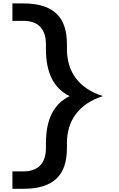

<svg xmlns="http://www.w3.org/2000/svg" viewBox="-20 -958 708 1147"><path d="M379.9 -104Q379.9 -152.8 392.8 -196Q405.8 -239.3 432.1 -275.1Q458.5 -311 499 -338.6Q539.6 -366.2 594.7 -383.8Q539.6 -401.4 499 -428.7Q458.5 -456.1 432.1 -491.9Q405.8 -527.8 392.8 -571.3Q379.9 -614.7 379.9 -663.6V-694.3Q379.9 -753.9 365 -799.3Q350.1 -844.7 318.4 -875.5Q286.6 -906.2 237.3 -921.9Q188 -937.5 119.2 -937.5H54.2V-833.5H119.2Q150.4 -833.5 175.6 -825.2Q200.7 -816.9 218.3 -799.6Q235.9 -782.2 245.1 -756.1Q254.4 -730 254.4 -694.3V-665.5Q254.4 -556.6 290.3 -487.1Q326.2 -417.5 396 -383.8Q326.2 -350.1 290.3 -280.5Q254.4 -210.9 254.4 -102.1V-73.2Q254.4 -37.6 245.1 -11.5Q235.9 14.6 218.3 32Q200.7 49.3 175.6 57.6Q150.4 65.9 119.2 65.9H54.2V169.9H119.2Q188 169.9 237.3 154.3Q286.6 138.7 318.4 107.9Q350.1 77.1 365 31.7Q379.9 -13.7 379.9 -73.2Z"/></svg>

Font: Krona One
Style: Regular
Weight: 400
Version: Version 1.003